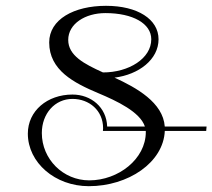

<svg xmlns="http://www.w3.org/2000/svg" viewBox="-20 -585 730 660"><path d="M334 -336C270 -365 214.5 -393.7 214.5 -447.8C214.5 -503.2 272.9 -540 342.2 -540C436.9 -540 500 -504 500 -450C500 -384.1 423.1 -336 334 -336ZM373.7 -318.1C457.3 -328.6 525 -380.5 525 -450C525 -519 452.8 -565 344.4 -565C234.3 -565 149.1 -518.3 149.1 -439.1C149.1 -343.4 234.4 -299.9 317.7 -264.8C381.7 -237.9 461.5 -200.3 478.1 -150H348.4C346.2 -216.2 293.1 -260 229.1 -260C142.8 -260 75.7 -204 75.7 -125.7C75.7 -25.9 169.6 55 285.2 55C421.1 55 541.8 -26.5 546.5 -135H688.8L690.1 -150H546.4C540.5 -232.7 448.9 -283.6 373.7 -318.1ZM333.8 -135H481.1C481.2 -133.7 481.2 -132.4 481.2 -131C481.2 -38.3 386.6 35 286.9 35C196.9 35 123.8 -37.9 123.8 -127.7C123.8 -194.6 168.7 -245 229.1 -245C286.8 -245 334.4 -205.3 334.4 -144.2Z"/></svg>

Font: Galberik
Style: Regular
Weight: 400
Designer: Gluk
Foundry: Gluk
Version: Version 0.50